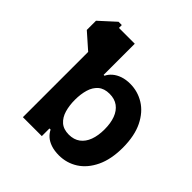

<svg xmlns="http://www.w3.org/2000/svg" viewBox="-199 -903 1066 1066"><g transform="rotate(45 334.0 -370.5)"><path d="M131.4 -750H157.2V-511.7H131.4L38.9 -593.4V-665.6ZM220.9 -483H288.1Q297.7 -503 316.2 -518.8Q334.8 -534.6 361.2 -543.7Q387.7 -552.7 420.7 -552.7Q480.2 -552.7 530.6 -521.7Q581.1 -490.6 611.9 -428.3Q642.7 -365.9 643 -272.1Q642.7 -180.7 612.6 -118Q582.5 -55.3 532.6 -23.3Q482.6 8.6 421.5 8.8Q385.4 8.6 358.7 -0.5Q331.9 -9.6 314.5 -25.2Q297.1 -40.9 288.1 -60H220.9ZM499.2 -272.5Q499.2 -321.3 485.9 -357.1Q472.6 -393 445.9 -412.7Q419.3 -432.4 379.3 -432.4Q337.4 -432.4 312.5 -410.9Q287.7 -389.5 277.1 -353.4Q266.4 -317.3 266.4 -272.5Q266.4 -228.2 277 -191.8Q287.6 -155.4 312.4 -133.5Q337.2 -111.7 379.3 -111.5Q419.1 -111.7 445.8 -131.6Q472.4 -151.6 485.8 -187.6Q499.2 -223.7 499.2 -272.5ZM130.5 -727.5H281.4V-445.9L226.8 -266.6L279.1 -107.2V0H130.5Z"/></g></svg>

Font: Inter
Style: Regular
Weight: 400
Designer: Rasmus Andersson
Foundry: rsms
Version: Version 4.000;git-8c9346024